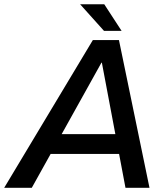

<svg xmlns="http://www.w3.org/2000/svg" viewBox="-60 -890 786 910"><path d="M-40.1 0 380 -700H503.8L648.5 0H534.7L422.8 -592.9H420.8L90.7 0ZM130.8 -160.5 150.2 -254.3H556.9L537.5 -160.5ZM516.3 -743.7H432.9L319.8 -869.7H434.2Z"/></svg>

Font: REM Medium
Style: Italic
Weight: 500
Italic angle: -11°
Designer: Octavio Pardo
Foundry: Ashler Design
Version: Version 1.005;gftools[0.9.28]